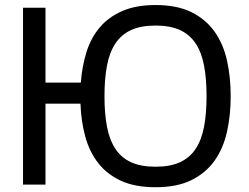

<svg xmlns="http://www.w3.org/2000/svg" viewBox="-20 -747 1007 777"><path d="M73.2 0V-715.8H164.1V-412.6H307.1Q312 -479 330.1 -536.6Q348.1 -594.2 383.8 -636.2Q419.4 -678.2 474.9 -702.4Q530.3 -726.6 609.4 -726.6Q696.3 -726.6 754.6 -697.8Q813 -668.9 848.4 -618.9Q883.8 -568.8 898.7 -501.7Q913.6 -434.6 913.6 -357.9Q913.6 -281.2 898.7 -214.1Q883.8 -147 848.4 -96.9Q813 -46.9 754.6 -18.1Q696.3 10.7 609.4 10.7Q526.4 10.7 469.7 -15.4Q413.1 -41.5 377.4 -87.2Q341.8 -132.8 325 -194.6Q308.1 -256.3 305.7 -327.6H164.1V0ZM402.8 -357.9Q402.8 -287.1 413.1 -233.6Q423.3 -180.2 447.3 -144.3Q471.2 -108.4 510.7 -90.3Q550.3 -72.3 609.4 -72.3Q668.5 -72.3 708 -90.3Q747.6 -108.4 771.5 -144.3Q795.4 -180.2 805.7 -233.6Q815.9 -287.1 815.9 -357.9Q815.9 -428.7 805.7 -482.2Q795.4 -535.6 771.5 -571.5Q747.6 -607.4 708 -625.5Q668.5 -643.6 609.4 -643.6Q550.3 -643.6 510.7 -625.5Q471.2 -607.4 447.3 -571.5Q423.3 -535.6 413.1 -482.2Q402.8 -428.7 402.8 -357.9Z"/></svg>

Font: Arian AMU
Style: Regular
Weight: 400
Designer: Ruben Hakobyan (Tarumian)
Foundry: Ruben Hakobyan (Tarumian)
Version: Version 4.003